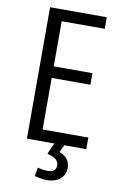

<svg xmlns="http://www.w3.org/2000/svg" viewBox="-97 -748 640 997"><g transform="rotate(10 223.0 -249.5)"><path d="M223 194Q207 194 190.5 191Q174 188 158 184L166 138Q192 146 218 146Q263 146 263 110Q263 92 249.5 79.5Q236 67 203 59Q208 44 215 28.5Q222 13 229 0H84V-693H383V-632H156V-394H360V-333H156V-61H397V0H281Q271 19 263 39Q293 51 306 69.5Q319 88 319 114Q319 150 292 172Q265 194 223 194Z"/></g></svg>

Font: Ubuntu Sans Condensed
Style: Regular
Weight: 400
Width: 3
Designer: Dalton Maag Ltd
Foundry: Dalton Maag Ltd
Version: Version 1.006; ttfautohint (v1.8.4.7-5d5b)